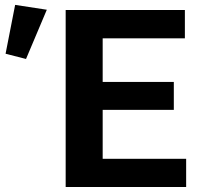

<svg xmlns="http://www.w3.org/2000/svg" viewBox="-20 -751 799 771"><path d="M243.7 0H727.5V-113.3H392.3V-309.8H678V-421.9H392.3V-597.2H722.4V-710.9H243.7ZM84.5 -514.2 168 -711.9 40.8 -731.4 2.4 -535.2Z"/></svg>

Font: Roboto Flex
Style: Regular
Weight: 400
Designer: Berlow after Robertson
Foundry: Google
Version: Version 3.200;gftools[0.9.32]